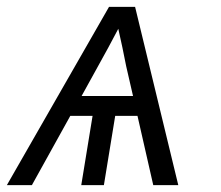

<svg xmlns="http://www.w3.org/2000/svg" viewBox="-26 -540 646 560"><path d="M-6 0 292 -520H368L494 0H421L375 -202H310L277 0H211L244 -202H179L67 0ZM362 -260 342 -347Q337 -374 331 -401.5Q325 -429 319 -456Q305 -429 290 -401.5Q275 -374 260 -347L212 -260Z"/></svg>

Font: Iosevka Aile Light
Style: Italic
Weight: 300
Italic angle: -9°
Designer: Belleve Invis
Foundry: Belleve Invis
Version: Version 31.1.0; ttfautohint (v1.8.4)